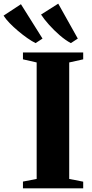

<svg xmlns="http://www.w3.org/2000/svg" viewBox="-96 -1030 504 1050"><path d="M104.5 -51.5V-688.5L29.5 -705.5V-743H359V-705.5L282.5 -688.5V-51.5L359 -36.5V0H29.5V-37ZM98 -794.5Q78 -804.5 53 -822Q28 -839.5 2.8 -860.8Q-22.5 -882 -43.5 -903.8Q-64.5 -925.5 -76.5 -944.5L18.5 -1007L136.5 -819L99 -794.5ZM291 -794.5Q262 -810 230.5 -837.2Q199 -864.5 171.8 -895Q144.5 -925.5 128.5 -950.5L222.5 -1010L329.5 -819L292 -794.5Z"/></svg>

Font: Merriweather 96pt Black
Style: Regular
Weight: 900
Version: Version 2.100